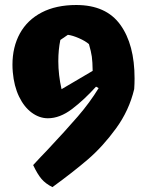

<svg xmlns="http://www.w3.org/2000/svg" viewBox="-20 -621 603 783"><path d="M175.3 -138.7Q140.6 -138.7 109.4 -161.6Q78.1 -184.6 57.6 -227.3Q37.1 -270 32.2 -326.7Q30.8 -342.3 30.8 -356.9Q30.8 -429.2 61 -484.4Q91.3 -539.6 149.9 -570.1Q208.5 -600.6 291 -600.6Q412.6 -600.6 470.7 -520Q528.8 -439.5 528.8 -300.8Q528.8 -279.8 527.3 -257.8Q506.8 -170.9 453.1 -97.2Q399.4 -23.4 338.4 29.1Q277.3 81.5 193.8 142.1Q165.5 127.9 149.2 108.6Q132.8 89.4 115.2 52.2Q148.9 15.6 170.9 -6.8Q248 -88.9 297.1 -145.8Q346.2 -202.6 382.3 -261.7L371.6 -267.6Q323.7 -214.4 273.9 -176.5Q224.1 -138.7 175.3 -138.7ZM342.8 -440.9Q328.6 -453.6 302.2 -465.1Q275.9 -476.6 256.8 -479L226.1 -458Q217.8 -418 217.8 -371.6Q217.8 -315.4 231 -257.3L357.9 -332Q357.4 -369.1 354.5 -389.9Q351.6 -410.6 342.8 -440.9Z"/></svg>

Font: Fruktur
Style: Regular
Weight: 400
Designer: Viktoriya Grabowska
Foundry: Viktoriya Grabowska
Version: Version 1.004; ttfautohint (v1.4.1)